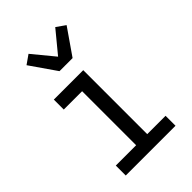

<svg xmlns="http://www.w3.org/2000/svg" viewBox="-227 -862 955 955"><g transform="rotate(-45 250.0 -385.0)"><path d="M75 0V-70H218V-450H89V-520H296V-70H425V0ZM209 -600 114 -737 161 -770 255 -656 349 -770 396 -737 301 -600Z"/></g></svg>

Font: HulyMono
Style: Regular
Weight: 400
Monospace: yes
Designer: Belleve Invis
Foundry: Belleve Invis
Version: Version 33.2.5; ttfautohint (v1.8.4)